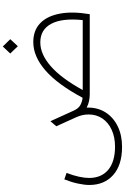

<svg xmlns="http://www.w3.org/2000/svg" viewBox="219 -878 889 1367"><g transform="rotate(-90 663.5 -194.5)"><path d="M301 230Q172 230 101 167Q30 104 30 -3Q30 -37 40 -84Q50 -131 70 -181L116 -165Q98 -119 89 -77.5Q80 -36 80 -5Q80 83 138 131.5Q196 180 303 180Q370 180 422 156.5Q474 133 503 90.5Q532 48 532 -8Q532 -33 527 -53.5Q522 -74 513 -95L448 -238L484 -280L559 -115Q575 -79 600.5 -66Q626 -53 651 -51Q746 -229 845.5 -315.5Q945 -402 1047 -402Q1130 -402 1181 -353.5Q1232 -305 1249.5 -215Q1267 -125 1246 0H675Q653 0 628 -5Q603 -10 581 -22Q581 -16 581 -12Q581 60 545.5 114.5Q510 169 447 199.5Q384 230 301 230ZM1045 -352Q961 -352 875.5 -277.5Q790 -203 706 -50H1204Q1219 -197 1177.5 -274.5Q1136 -352 1045 -352ZM1018 -512 966 -566 1016 -619 1068 -566Z"/></g></svg>

Font: Readex Pro ExtraLight
Style: Regular
Weight: 200
Designer: Bonnie Shaver-Troup, Thomas Jockin
Foundry: Lexend
Version: Version 1.203; ttfautohint (v1.8.3)